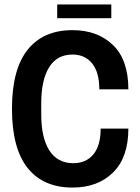

<svg xmlns="http://www.w3.org/2000/svg" viewBox="-20 -834 632 866"><path d="M238 -752V-814H482V-752ZM307 12Q175 12 104.5 -76.5Q34 -165 34 -343Q34 -521 104.5 -609.5Q175 -698 307 -698Q420 -698 489.5 -631Q559 -564 559 -431H428Q428 -508 395.5 -548Q363 -588 307 -588Q237 -588 201.5 -530.5Q166 -473 166 -368V-318Q166 -213 202.5 -155.5Q239 -98 311 -98Q368 -98 401 -137.5Q434 -177 434 -254H559Q559 -124 490 -56Q421 12 307 12Z"/></svg>

Font: AXENEO7
Style: Regular
Weight: 400
Designer: Hector Gatti, Simon Guibord
Foundry: Omnibus-Type, Jean-Christophe Thérien
Version: Version 1.000